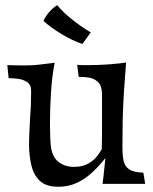

<svg xmlns="http://www.w3.org/2000/svg" viewBox="-20 -703 586 734"><path d="M203 11Q157 11 133 -11Q109 -33 100 -70.5Q91 -108 91 -152Q91 -167 92 -191.5Q93 -216 95 -251Q97 -274 98 -299.5Q99 -325 99 -355Q99 -379 84 -389Q69 -399 50 -401.5Q31 -404 18 -404H13L8 -454L54 -453Q93 -452 126 -455.5Q159 -459 189 -463Q179 -413 175 -350.5Q171 -288 171 -230Q171 -205 172 -179.5Q173 -154 175 -139Q181 -101 205 -83Q229 -65 263 -65Q296 -65 318 -78Q340 -91 352 -107Q364 -123 369 -133Q370 -160 370 -190V-345Q369 -376 354.5 -389.5Q340 -403 321.5 -406Q303 -409 288 -409H281L275 -455Q284 -454 295 -454Q306 -454 317 -454Q356 -454 396.5 -457Q437 -460 462 -464L454 -355Q450 -294 449 -241Q448 -188 448 -141Q448 -110 452.5 -88.5Q457 -67 474 -55.5Q491 -44 528 -43L535 0H372Q374 -12 376 -32Q378 -52 380 -71Q382 -90 383 -99Q362 -72 335.5 -46.5Q309 -21 276 -5Q243 11 203 11ZM295 -535Q258 -547 216.5 -572Q175 -597 146 -623Q154 -641 169 -658Q184 -675 199 -683Q220 -657 255 -629Q290 -601 327 -579Z"/></svg>

Font: Maname
Style: Regular
Weight: 400
Designer: Pathum Egodawatta
Foundry: mooniak
Version: Version 1.000; ttfautohint (v1.8.4.7-5d5b)